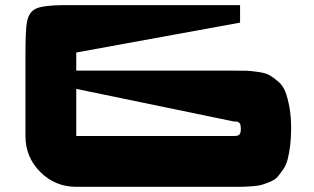

<svg xmlns="http://www.w3.org/2000/svg" viewBox="-20 -720 1211 740"><path d="M877.9 -447.8Q912.6 -447.8 929.9 -447.3Q947.3 -446.8 975.8 -442.6Q1004.4 -438.5 1018.8 -430.2Q1033.2 -421.9 1052 -406Q1070.8 -390.1 1079.8 -366.5Q1088.9 -342.8 1095.5 -306.9Q1102.1 -271 1102.1 -224.1Q1102.1 -187.5 1098.1 -157.5Q1094.2 -127.4 1088.6 -105.5Q1083 -83.5 1071 -66.4Q1059.1 -49.3 1049.6 -38.3Q1040 -27.3 1021.7 -19.8Q1003.4 -12.2 991.2 -8.3Q979 -4.4 955.6 -2.4Q932.1 -0.5 918.7 -0.2Q905.3 0 877.9 0H273.9Q192.4 0 135.3 -57.1Q78.1 -114.3 78.1 -195.8V-504.4Q78.1 -606.9 84 -635.7Q91.3 -673.8 118.2 -686.5Q144 -699.2 221.7 -700.2Q237.3 -700.2 273.9 -700.2H905.3V-632.8L273.9 -517.6V-447.8ZM879.9 -195.8Q887.7 -195.8 891.4 -196.3Q895 -196.8 899.7 -199.2Q904.3 -201.7 906.2 -207.5Q908.2 -213.4 908.2 -223.6Q908.2 -233.9 906.2 -240Q904.3 -246.1 899.7 -248.5Q895 -251 891.4 -251.5Q887.7 -252 879.9 -252L273.9 -377.4V-195.8Z"/></svg>

Font: Donpoligrafbum
Style: Bold
Weight: 700
Designer: Sasha Pavljenko
Version: Version 1.002;Fontself Maker 3.5.8